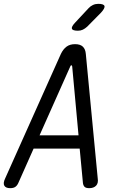

<svg xmlns="http://www.w3.org/2000/svg" viewBox="-41 -970 661 1000"><path d="M391 -16 374 -196H134L54 -16Q48 -3 38.5 3.5Q29 10 12 10Q-11 10 -18.5 -3Q-26 -16 -14 -41L276 -689Q288 -714 305.5 -727Q323 -740 350 -740Q377 -740 390.5 -727Q404 -714 406 -689L468 -41Q472 -16 459.5 -3Q447 10 424 10Q407 10 400 3.5Q393 -3 391 -16ZM368 -265 335 -624Q334 -630 330.5 -630Q327 -630 325 -624L165 -265ZM365 -810Q337 -810 333.5 -820.5Q330 -831 351 -853L420 -927Q430 -938 443 -944Q456 -950 471 -950Q499 -950 503 -939Q507 -928 485 -904L413 -831Q402 -821 390.5 -815.5Q379 -810 365 -810Z"/></svg>

Font: Maple Mono NL Light
Style: Italic
Weight: 300
Italic angle: -10°
Monospace: yes
Designer: subframe7536
Version: Version 7.000